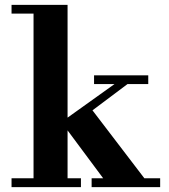

<svg xmlns="http://www.w3.org/2000/svg" viewBox="-20 -770 696 790"><path d="M27.5 -36.5H118V-714H27.5V-750H258V-286L451 -424H367V-460H590V-424H504.5L360.5 -316L574 -36.5H639V0H357V-36.5H404.5L258 -233.5V-36.5H313V0H27.5Z"/></svg>

Font: Bodoni* 06pt
Style: Bold
Weight: 700
Version: Version 2.3